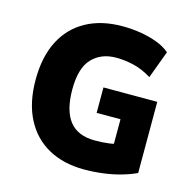

<svg xmlns="http://www.w3.org/2000/svg" viewBox="-106 -823 945 941"><g transform="rotate(15 366.5 -352.5)"><path d="M400 11Q296 11 219 -31.5Q142 -74 100 -155.5Q58 -237 58 -353Q58 -469 99.5 -550Q141 -631 218.5 -673.5Q296 -716 402 -716Q451 -716 496 -708.5Q541 -701 579.5 -686.5Q618 -672 645 -649L593 -509Q548 -537 503 -548Q458 -559 412 -559Q336 -559 290 -510.5Q244 -462 244 -354Q244 -247 286 -193.5Q328 -140 414 -140Q457 -140 488.5 -144.5Q520 -149 549 -160L510 -104V-273H389V-402H662V-41Q628 -25 585.5 -13Q543 -1 496 5Q449 11 400 11Z"/></g></svg>

Font: Nunito Sans 7pt SemiCondensed Black
Style: Regular
Weight: 900
Width: 4
Designer: Vernon Adams
Foundry: Vernon Adams
Version: Version 3.101;gftools[0.9.27]